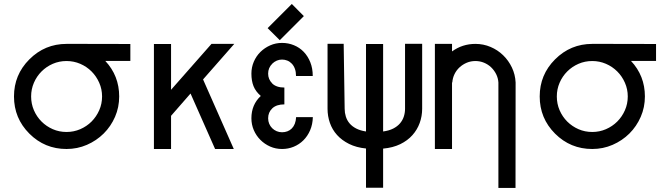

<svg xmlns="http://www.w3.org/2000/svg" viewBox="-20 -741 3332 958"><path d="M312 2.4Q203.1 2.4 126.5 -74.2Q49.8 -150.9 49.8 -259.8Q49.8 -368.2 126.5 -444.8Q203.6 -522 312 -522Q315.9 -522 395.5 -522Q475.1 -522 630.4 -521.5V-437H505.4Q574.7 -362.8 574.7 -259.8Q574.7 -205.6 554 -158Q533.2 -110.4 497.3 -74.7Q461.4 -39.1 413.6 -18.3Q365.7 2.4 312 2.4ZM312 -82.5Q348.1 -82.5 380.4 -96.4Q412.6 -110.4 436.8 -134.5Q460.9 -158.7 475.1 -190.9Q489.3 -223.1 489.3 -259.8Q489.3 -295.9 475.1 -328.1Q460.9 -360.4 436.8 -384.5Q412.6 -408.7 380.4 -422.6Q348.1 -436.5 312 -436.5Q275.4 -436.5 243.4 -422.6Q211.4 -408.7 187.3 -384.5Q163.1 -360.4 149.2 -328.1Q135.3 -295.9 135.3 -259.8Q135.3 -223.1 149.2 -190.9Q163.1 -158.7 187.3 -134.5Q211.4 -110.4 243.4 -96.4Q275.4 -82.5 312 -82.5Z M748 2.4V-521.5H833.5V-293L1035.2 -522H1148.9L993.2 -344.7L1146.5 2.4H1053.2L930.7 -274.4L833.5 -163.1V2.4Z M1387.2 2.4Q1355.5 2.4 1327.9 -9.8Q1300.3 -22 1279.3 -43Q1258.3 -64 1246.3 -91.8Q1234.4 -119.6 1234.4 -150.9Q1234.4 -218.8 1281.2 -262.2Q1255.4 -284.7 1244.9 -311.3Q1234.4 -337.9 1234.4 -373.5Q1234.4 -404.8 1246.3 -432.9Q1258.3 -460.9 1279.3 -481.7Q1300.3 -502.4 1327.9 -514.6Q1355.5 -526.9 1387.2 -526.9Q1418.5 -526.9 1446.5 -515.4Q1474.6 -503.9 1495.4 -482.4Q1516.1 -460.9 1528.3 -430.4Q1540.5 -399.9 1540.5 -361.8H1457Q1457 -382.3 1451.4 -397.7Q1445.8 -413.1 1436 -423.3Q1426.3 -433.6 1413.6 -438.7Q1400.9 -443.8 1387.2 -443.8Q1359.9 -443.8 1337.9 -422.9H1338.4Q1317.9 -402.8 1317.9 -373.5Q1317.9 -345.2 1338.4 -324.7H1337.9Q1358.9 -304.2 1398.9 -304.2V-220.2Q1359.4 -220.2 1338.6 -200.4Q1317.9 -180.7 1317.9 -150.9Q1317.9 -136.2 1323.2 -123.5Q1328.6 -110.8 1338.1 -101.3Q1347.7 -91.8 1360.4 -86.4Q1373 -81.1 1387.2 -81.1Q1401.4 -81.1 1413.8 -85.7Q1426.3 -90.3 1435.8 -99.9Q1445.3 -109.4 1450.9 -123.5Q1456.5 -137.7 1457.5 -156.7H1541Q1540 -120.1 1527.3 -90.8Q1514.6 -61.5 1493.7 -40.8Q1472.7 -20 1445.3 -8.8Q1418 2.4 1387.2 2.4ZM1315.4 -600.6 1436 -721.2 1496.1 -660.6 1376 -540.5Z M1806.2 195.8V0Q1757.8 -4.9 1721.7 -22.9Q1685.5 -41 1661.6 -67.6Q1637.7 -94.2 1626 -127.9Q1614.3 -161.6 1614.3 -198.2V-522.5H1694.8L1699.7 -198.2Q1699.7 -178.2 1705.6 -159.4Q1711.4 -140.6 1724.1 -125.5Q1736.8 -110.4 1757.1 -99.9Q1777.3 -89.4 1806.2 -85V-521.5H1891.6V-85Q1920.9 -88.9 1941.7 -99.4Q1962.4 -109.9 1975.6 -125.2Q1988.8 -140.6 1994.9 -159.4Q2001 -178.2 2001 -198.2V-522.5H2086.4V-198.2Q2086.4 -161.6 2074.2 -127.7Q2062 -93.8 2037.8 -66.7Q2013.7 -39.6 1977.1 -21.7Q1940.4 -3.9 1891.6 0.5V195.8Z M2149.9 2.4V-522H2235.4V-484.4Q2287.1 -522 2352.1 -522Q2392.1 -522 2427.7 -506.8Q2463.4 -491.7 2490.5 -465.3Q2517.6 -439 2534.2 -404.1Q2550.8 -369.1 2552.7 -329.6L2552.2 196.8H2466.8V-329.6Q2465.3 -351.6 2455.6 -371.1Q2445.8 -390.6 2430.4 -405.3Q2415 -419.9 2394.8 -428.2Q2374.5 -436.5 2352.1 -436.5Q2329.1 -436.5 2308.8 -428Q2288.6 -419.4 2272.9 -405Q2257.3 -390.6 2247.8 -371.1Q2238.3 -351.6 2236.8 -329.6H2235.4V2.4Z M2935.1 2.4Q2826.2 2.4 2749.5 -74.2Q2672.9 -150.9 2672.9 -259.8Q2672.9 -368.2 2749.5 -444.8Q2826.7 -522 2935.1 -522Q2939 -522 3018.6 -522Q3098.1 -522 3253.4 -521.5V-437H3128.4Q3197.8 -362.8 3197.8 -259.8Q3197.8 -205.6 3177 -158Q3156.2 -110.4 3120.4 -74.7Q3084.5 -39.1 3036.6 -18.3Q2988.8 2.4 2935.1 2.4ZM2935.1 -82.5Q2971.2 -82.5 3003.4 -96.4Q3035.6 -110.4 3059.8 -134.5Q3084 -158.7 3098.1 -190.9Q3112.3 -223.1 3112.3 -259.8Q3112.3 -295.9 3098.1 -328.1Q3084 -360.4 3059.8 -384.5Q3035.6 -408.7 3003.4 -422.6Q2971.2 -436.5 2935.1 -436.5Q2898.4 -436.5 2866.5 -422.6Q2834.5 -408.7 2810.3 -384.5Q2786.1 -360.4 2772.2 -328.1Q2758.3 -295.9 2758.3 -259.8Q2758.3 -223.1 2772.2 -190.9Q2786.1 -158.7 2810.3 -134.5Q2834.5 -110.4 2866.5 -96.4Q2898.4 -82.5 2935.1 -82.5Z"/></svg>

Font: Proletarsk
Style: Regular
Weight: 400
Designer: Peter Wiegel, original typeface by Carl Albert Fahrenwaldt 1901
Foundry: Peter Wiegel
Version: Version 1.000 2010 initial release